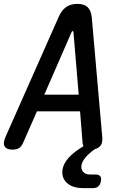

<svg xmlns="http://www.w3.org/2000/svg" viewBox="-48 -760 668 988"><path d="M377 -23 364 -187H142L70 -23Q63 -7 50.5 1.5Q38 10 16 10Q-14 10 -24 -6.5Q-34 -23 -19 -57L254 -673Q269 -707 292 -723.5Q315 -740 350 -740Q385 -740 402.5 -723.5Q420 -707 424 -673L478 -57Q482 -23 466 -7Q455 4 439 8Q408 31 392 50Q374 72 371 91Q368 111 380 124.5Q392 138 416 138H443Q461 138 468 147Q475 156 471 173Q468 190 458 199Q448 208 430 208H381Q324 208 295.5 180.5Q267 153 274 111Q279 81 306 51Q332 22 382 -8Q378 -14 377 -23ZM357 -273 330 -594Q329 -600 325.5 -600Q322 -600 320 -594L180 -273Z"/></svg>

Font: Maple Mono NL Medium
Style: Italic
Weight: 500
Italic angle: -10°
Monospace: yes
Designer: subframe7536
Version: Version 7.000